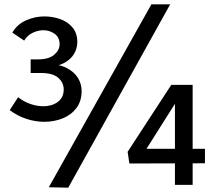

<svg xmlns="http://www.w3.org/2000/svg" viewBox="-20 -856 995 889"><path d="M185 -292Q144 -292 102.5 -305.5Q61 -319 25 -346L64 -406Q90 -385 121 -374.5Q152 -364 181 -364Q220 -364 247.5 -384Q275 -404 275 -442Q275 -473 250 -495.5Q225 -518 170 -518H122V-581H154Q206 -581 231 -602.5Q256 -624 256 -651Q256 -683 233 -699.5Q210 -716 181 -716Q156 -716 131 -704Q106 -692 92 -668L37 -705Q60 -744 101 -762Q142 -780 185 -780Q224 -780 259 -767.5Q294 -755 316 -728.5Q338 -702 338 -661Q338 -632 322.5 -606Q307 -580 275 -563.5Q243 -547 193 -547L192 -561Q248 -561 285 -543Q322 -525 340 -496.5Q358 -468 358 -435Q358 -388 334 -356Q310 -324 270.5 -308Q231 -292 185 -292ZM768 -836H681L206 11L296 13ZM790 0V-407H810L645 -146L628 -167H929V-100L579 -99L571 -153L773 -463H872V0Z"/></svg>

Font: Yaldevi Medium
Style: Regular
Weight: 500
Designer: Sol Matas, Rajitha Manaperi, Kosala Senevirathne
Foundry: Mooniak
Version: Version 1.100